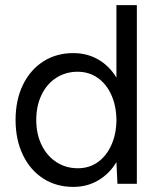

<svg xmlns="http://www.w3.org/2000/svg" viewBox="-20 -720 626 752"><path d="M267 12Q200 12 149 -21Q98 -54 69.5 -113.5Q41 -173 41 -250Q41 -328 69.5 -387Q98 -446 149 -479Q200 -512 267 -512Q322 -512 365.5 -486.5Q409 -461 436 -416V-700H516V0H440L436 -85Q409 -40 365.5 -14Q322 12 267 12ZM285 -61Q329 -61 362.5 -84.5Q396 -108 415.5 -150.5Q435 -193 436 -246V-253Q435 -307 415.5 -349.5Q396 -392 362 -415.5Q328 -439 284 -439Q237 -439 200 -415Q163 -391 142.5 -348Q122 -305 122 -250Q122 -195 143 -152Q164 -109 201 -85Q238 -61 285 -61Z"/></svg>

Font: Figtree Light
Style: Regular
Weight: 400
Version: Version 2.002